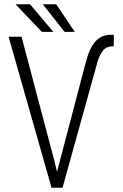

<svg xmlns="http://www.w3.org/2000/svg" viewBox="-20 -884 579 904"><path d="M248.5 -75.2 383.3 -588.4Q400.9 -657.2 429 -688.7Q457 -720.2 502.9 -720.2H516.1L515.6 -666.5Q482.9 -666.5 466.6 -647.9Q450.2 -629.4 438 -588.9L274.4 0H222.7L20.5 -710.9H81.5L235.4 -128.9ZM231 -733.9H177.2L53.2 -863.8H121.6ZM332 -733.9H284.2L181.6 -863.8H244.6Z"/></svg>

Font: Roboto Condensed Light
Style: Regular
Weight: 300
Designer: Google
Version: Version 2.134; 2016